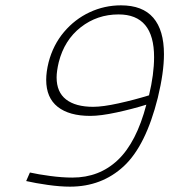

<svg xmlns="http://www.w3.org/2000/svg" viewBox="-20 -690 634 719"><path d="M78 -12 92 -44Q123 -37 168 -31Q213 -25 251 -25Q352 -25 421.5 -91Q491 -157 528 -298Q477 -282 417 -269Q357 -256 318 -256Q239 -256 196 -290Q153 -324 153 -391Q153 -421 162 -457Q179 -522 219.5 -570Q260 -618 315.5 -644Q371 -670 433 -670Q514 -670 554 -623.5Q594 -577 594 -487Q594 -419 571 -324Q526 -144 443.5 -67.5Q361 9 242 9Q205 9 159 2.5Q113 -4 78 -12ZM538 -333Q557 -412 557 -476Q557 -636 424 -636Q344 -636 282.5 -588Q221 -540 200 -457Q192 -423 192 -400Q192 -345 227.5 -317.5Q263 -290 329 -290Q365 -290 424 -303Q483 -316 538 -333Z"/></svg>

Font: Cairo ExtraLight
Style: Italic
Weight: 275
Italic angle: -13°
Designer: Mohamed Gaber, Accademia di Belle Arti di Urbino and others
Foundry: Kief Type Foundry, Accademia di Belle Arti di Urbino and others
Version: Version 3.011